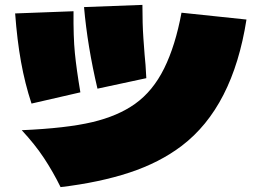

<svg xmlns="http://www.w3.org/2000/svg" viewBox="-20 -763 1040 786"><path d="M379 -400Q338 -574 324 -734L563 -743Q563 -664 567 -606.5Q571 -549 572 -539Q576 -504 579 -443ZM109 -339Q82 -421 66 -510Q50 -599 42 -708L281 -717Q280 -612 286.5 -546Q293 -480 309 -385ZM69 -230Q252 -238 357.5 -263Q463 -288 533 -338Q606 -390 652 -483Q698 -576 723 -711L989 -683Q933 -325 724 -166Q633 -97 510 -56.5Q387 -16 228 3Q197 -60 160 -116Q123 -172 69 -230Z"/></svg>

Font: Dela Gothic One
Style: Regular
Weight: 400
Designer: aratakana
Foundry: aratakana
Version: Version 1.004